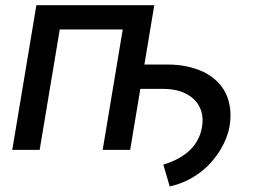

<svg xmlns="http://www.w3.org/2000/svg" viewBox="-20 -565 963 724"><path d="M117.2 -545.5H561.8L524.5 -321.7H612.2Q686.4 -321.7 746.1 -294.4Q774.9 -280.5 796.3 -260.3Q817.8 -240.1 830.8 -214Q843.8 -187.9 847.7 -155.9Q851.6 -123.9 845.2 -86.6Q842 -68.2 833.8 -46.3Q825.6 -24.5 812.3 -2.1Q799 20.2 780.5 42.1Q762.1 63.9 738.1 82.6Q714.1 101.2 684.7 115.8Q655.2 130.3 620 138.1L595.9 55.8Q724.4 16.7 741.8 -86.6Q747.5 -120.4 738.6 -147Q729.8 -173.7 709.7 -192.1Q689.6 -210.6 660.7 -220.2Q631.7 -229.8 597.3 -229.8H509.2L470.9 0H367.2L442.8 -453.8H205.3L129.6 0H26.3Z"/></svg>

Font: Inter P Medium
Style: Italic
Weight: 500
Italic angle: 9.39999°
Designer: Rasmus Andersson
Foundry: rsms
Version: Version 3.018;git-588b23468